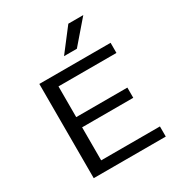

<svg xmlns="http://www.w3.org/2000/svg" viewBox="-187 -926 978 1050"><g transform="rotate(-30 302.0 -400.5)"><path d="M98 0V-595H548V-531H182V-64H553V0ZM141 -272.5V-337H505V-272.5ZM291 -659 400 -801H494.5L372 -659Z"/></g></svg>

Font: Encode Sans SC Expanded
Style: Regular
Weight: 400
Width: 7
Designer: Multiple Designers
Foundry: Impallari Type
Version: Version 3.002